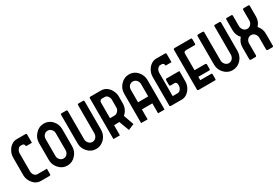

<svg xmlns="http://www.w3.org/2000/svg" viewBox="30 -972 2259 1553"><g transform="rotate(-30 1160.0 -195.5)"><path d="M206.1 0Q215.8 -1 215.8 -9.8Q215.8 -27.3 215.8 -61.5Q193.4 -61.5 126 -61.5Q110.4 -61.5 98.6 -76.2Q86.9 -91.8 86.9 -109.4Q86.9 -166 86.9 -278.3Q86.9 -296.9 98.6 -313.5Q109.4 -329.1 126 -329.1Q129.9 -329.1 137.7 -329.1Q139.6 -329.1 145.5 -328.1Q151.4 -326.2 155.3 -321.3Q160.2 -315.4 160.2 -303.7Q178.7 -303.7 215.8 -303.7Q215.8 -322.3 215.8 -379.9Q215.8 -389.6 206.1 -390.6Q178.7 -390.6 124 -390.6Q95.7 -390.6 73.2 -374Q50.8 -357.4 38.1 -331.1Q24.4 -305.7 24.4 -276.4Q24.4 -218.8 24.4 -103.5Q28.3 -62.5 56.6 -31.2Q84 0 124 0Q151.4 0 206.1 0Z M374 0Q418.9 0 451.2 -35.2Q483.4 -69.3 483.4 -116.2Q483.4 -168.9 483.4 -275.4Q483.4 -323.2 452.1 -357.4Q420.9 -390.6 375 -390.6Q330.1 -390.6 297.9 -355.5Q264.6 -321.3 264.6 -274.4Q264.6 -221.7 264.6 -115.2Q264.6 -69.3 296.9 -34.2Q328.1 0 374 0ZM375 -65.4Q354.5 -65.4 340.8 -81.1Q327.1 -96.7 327.1 -116.2Q327.1 -168.9 327.1 -274.4Q327.1 -295.9 340.8 -310.5Q354.5 -325.2 374 -325.2Q394.5 -325.2 408.2 -309.6Q421.9 -294.9 421.9 -273.4Q421.9 -220.7 421.9 -116.2Q421.9 -95.7 408.2 -80.1Q394.5 -65.4 375 -65.4Z M642.6 0Q687.5 0 720.7 -34.2Q752.9 -69.3 752.9 -116.2Q752.9 -204.1 752.9 -380.9Q752.9 -390.6 743.2 -390.6Q728.5 -390.6 700.2 -390.6Q692.4 -390.6 691.4 -381.8Q691.4 -293 691.4 -116.2Q690.4 -94.7 677.7 -80.1Q664.1 -64.5 643.6 -64.5Q624 -64.5 609.4 -81.1Q595.7 -96.7 595.7 -117.2Q595.7 -205.1 595.7 -380.9Q595.7 -390.6 584 -390.6Q570.3 -390.6 542 -390.6Q534.2 -390.6 533.2 -381.8Q533.2 -293 533.2 -115.2Q533.2 -68.4 565.4 -34.2Q596.7 0 642.6 0Z M862.3 0Q862.3 -23.4 862.3 -94.7Q875 -94.7 912.1 -95.7Q920.9 -72.3 947.3 -1Q960.9 -6.8 1002.9 -24.4Q995.1 -47.9 968.8 -120.1Q1009.8 -154.3 1011.7 -210Q1011.7 -232.4 1011.7 -277.3Q1011.7 -305.7 998 -332Q985.4 -358.4 962.9 -374Q940.4 -390.6 913.1 -390.6Q878.9 -390.6 811.5 -390.6Q801.8 -390.6 801.8 -380.9Q801.8 -253.9 801.8 0Q817.4 0 862.3 0ZM903.3 -160.2Q893.6 -160.2 862.3 -160.2Q862.3 -196.3 862.3 -304.7Q862.3 -316.4 867.2 -321.3Q872.1 -327.1 877.9 -329.1Q882.8 -330.1 885.7 -330.1Q893.6 -330.1 910.2 -330.1Q927.7 -330.1 939.5 -314.5Q950.2 -297.9 950.2 -280.3Q950.2 -256.8 950.2 -210Q950.2 -191.4 936.5 -175.8Q923.8 -160.2 903.3 -160.2Z M1279.3 0Q1279.3 -68.4 1279.3 -275.4Q1279.3 -321.3 1248 -356.4Q1216.8 -390.6 1170.9 -390.6Q1126 -390.6 1092.8 -355.5Q1060.5 -321.3 1060.5 -274.4Q1060.5 -182.6 1060.5 0Q1076.2 0 1121.1 0Q1121.1 -23.4 1121.1 -92.8Q1145.5 -92.8 1218.8 -92.8Q1218.8 -70.3 1218.8 0Q1234.4 0 1279.3 0ZM1217.8 -158.2Q1194.3 -158.2 1123 -158.2Q1123 -187.5 1123 -274.4Q1123 -294.9 1135.7 -310.5Q1149.4 -325.2 1169.9 -325.2Q1190.4 -325.2 1204.1 -309.6Q1217.8 -293.9 1217.8 -273.4Q1217.8 -235.4 1217.8 -158.2Z M1440.4 0Q1467.8 0 1490.2 -16.6Q1512.7 -33.2 1525.4 -58.6Q1539.1 -85 1539.1 -114.3Q1539.1 -146.5 1539.1 -210Q1508.8 -210 1418 -210Q1414.1 -210 1412.1 -206.1Q1409.2 -202.1 1409.2 -198.2Q1409.2 -183.6 1409.2 -155.3Q1409.2 -150.4 1412.1 -147.5Q1414.1 -144.5 1418 -144.5Q1430.7 -144.5 1458 -144.5Q1463.9 -144.5 1469.7 -138.7Q1476.6 -131.8 1476.6 -118.2Q1476.6 -116.2 1476.6 -111.3Q1476.6 -92.8 1464.8 -77.1Q1454.1 -61.5 1436.5 -61.5Q1420.9 -61.5 1390.6 -61.5Q1390.6 -115.2 1390.6 -278.3Q1390.6 -296.9 1402.3 -313.5Q1414.1 -329.1 1429.7 -329.1Q1433.6 -329.1 1441.4 -329.1Q1443.4 -329.1 1448.2 -328.1Q1454.1 -326.2 1459 -321.3Q1463.9 -315.4 1463.9 -303.7Q1482.4 -303.7 1519.5 -303.7Q1519.5 -322.3 1519.5 -379.9Q1519.5 -389.6 1509.8 -390.6Q1482.4 -390.6 1426.8 -390.6Q1398.4 -390.6 1377 -374Q1354.5 -358.4 1341.8 -332Q1328.1 -305.7 1328.1 -276.4Q1328.1 -187.5 1328.1 -9.8Q1328.1 -1 1337.9 0Q1372.1 0 1440.4 0Z M1750 0Q1758.8 0 1758.8 -8.8Q1758.8 -23.4 1758.8 -50.8Q1758.8 -60.5 1750 -61.5Q1715.8 -61.5 1648.4 -61.5Q1648.4 -69.3 1648.4 -92.8Q1673.8 -92.8 1750 -92.8Q1758.8 -92.8 1758.8 -102.5Q1758.8 -116.2 1758.8 -144.5Q1758.8 -152.3 1750 -154.3Q1715.8 -154.3 1648.4 -154.3Q1648.4 -193.4 1648.4 -309.6Q1648.4 -319.3 1653.3 -323.2Q1657.2 -327.1 1663.1 -328.1Q1668 -329.1 1670.9 -329.1Q1697.3 -329.1 1750 -329.1Q1758.8 -329.1 1758.8 -339.8Q1758.8 -353.5 1758.8 -381.8Q1758.8 -385.7 1756.8 -388.7Q1753.9 -390.6 1750 -390.6Q1699.2 -390.6 1596.7 -390.6Q1587.9 -390.6 1586.9 -379.9Q1586.9 -256.8 1586.9 -9.8Q1586.9 -1 1596.7 0Q1647.5 0 1750 0Z M1917 0Q1961.9 0 1995.1 -34.2Q2027.3 -69.3 2027.3 -116.2Q2027.3 -204.1 2027.3 -380.9Q2027.3 -390.6 2017.6 -390.6Q2002.9 -390.6 1974.6 -390.6Q1966.8 -390.6 1965.8 -381.8Q1965.8 -293 1965.8 -116.2Q1964.8 -94.7 1952.1 -80.1Q1938.5 -64.5 1918 -64.5Q1898.4 -64.5 1883.8 -81.1Q1870.1 -96.7 1870.1 -117.2Q1870.1 -205.1 1870.1 -380.9Q1870.1 -390.6 1858.4 -390.6Q1844.7 -390.6 1816.4 -390.6Q1808.6 -390.6 1807.6 -381.8Q1807.6 -293 1807.6 -115.2Q1807.6 -68.4 1839.8 -34.2Q1871.1 0 1917 0Z M2287.1 0Q2294.9 0 2295.9 -8.8Q2295.9 -46.9 2295.9 -122.1Q2295.9 -168 2264.6 -202.1Q2295.9 -235.4 2295.9 -281.2Q2295.9 -314.5 2295.9 -380.9Q2295.9 -389.6 2287.1 -390.6Q2272.5 -390.6 2243.2 -390.6Q2234.4 -389.6 2233.4 -381.8Q2233.4 -347.7 2233.4 -281.2Q2233.4 -260.7 2219.7 -246.1Q2207 -230.5 2186.5 -230.5Q2166 -230.5 2152.3 -246.1Q2138.7 -261.7 2137.7 -282.2Q2137.7 -314.5 2137.7 -380.9Q2137.7 -389.6 2128.9 -390.6Q2114.3 -390.6 2085 -390.6Q2076.2 -389.6 2076.2 -381.8Q2076.2 -347.7 2076.2 -280.3Q2076.2 -235.4 2107.4 -201.2Q2076.2 -166 2076.2 -121.1Q2076.2 -84 2076.2 -9.8Q2076.2 -1 2085 0Q2099.6 0 2128.9 0Q2136.7 0 2138.7 -8.8Q2138.7 -46.9 2138.7 -121.1Q2138.7 -141.6 2151.4 -156.2Q2165 -171.9 2185.5 -171.9Q2206.1 -171.9 2219.7 -156.2Q2233.4 -139.6 2233.4 -121.1Q2233.4 -84 2233.4 -9.8Q2233.4 -1 2243.2 0Q2257.8 0 2287.1 0Z"/></g></svg>

Font: Lega 2020-21MOD
Style: Regular
Weight: 400
Designer: SIL Open Font License
Foundry: SIL Open Font License
Version: Version 1.00;July 1, 2020;FontCreator 13.0.0.2670 32-bit